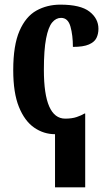

<svg xmlns="http://www.w3.org/2000/svg" viewBox="-20 -568 474 827"><path d="M217 239V10Q168 10 127 -18.5Q86 -47 61.5 -107.5Q37 -168 37 -266Q37 -373 64 -435Q91 -497 137 -522.5Q183 -548 240 -548Q327 -548 365.5 -518Q404 -488 404 -444Q404 -422 395.5 -404.5Q387 -387 363 -376.5Q339 -366 294 -366Q294 -416 283.5 -453.5Q273 -491 243 -491Q221 -491 204.5 -471Q188 -451 178.5 -402Q169 -353 169 -267Q169 -57 261 -57Q290 -57 310.5 -64Q331 -71 344 -79H347V239Z"/></svg>

Font: Noto Serif ExtraCondensed
Style: Bold
Weight: 700
Width: 2
Designer: Monotype Design Team
Foundry: Monotype Imaging Inc.
Version: Version 2.014; ttfautohint (v1.8.4.7-5d5b)